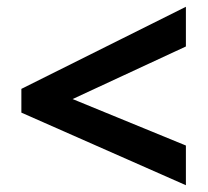

<svg xmlns="http://www.w3.org/2000/svg" viewBox="-20 -645 612 566"><path d="M528 -99 43 -313V-383L528 -625V-508L194 -353L528 -216Z"/></svg>

Font: Noto IKEA Arabic
Style: Bold
Weight: 700
Designer: Monotype Design Team
Foundry: Monotype Imaging Inc.
Version: Version 1.200